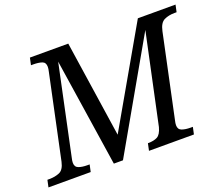

<svg xmlns="http://www.w3.org/2000/svg" viewBox="-137 -891 1246 1068"><g transform="rotate(-20 486.0 -357.0)"><path d="M-20 0 -11 -42H2Q34 -42 60.5 -53Q87 -64 97 -109L202 -604Q206 -620 206 -632Q206 -658 186 -665Q166 -672 134 -672H121L130 -714H357L442 -144L769 -714H992L983 -672H970Q936 -672 909.5 -659.5Q883 -647 873 -600L769 -110Q765 -94 765 -82Q765 -57 785.5 -49.5Q806 -42 837 -42H850L841 0H575L584 -42H587Q619 -42 640 -53Q661 -64 672 -105L786 -639L421 0H367L270 -639L158 -110Q154 -94 154 -82Q154 -57 174.5 -49.5Q195 -42 226 -42H239L230 0Z"/></g></svg>

Font: NotoSerif-Italic
Style: Regular
Weight: 400
Italic angle: -12°
Designer: Monotype Design Team
Foundry: Monotype Imaging Inc.
Version: Version 2.007; ttfautohint (v1.8) -l 8 -r 50 -G 200 -x 14 -D